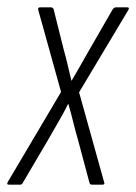

<svg xmlns="http://www.w3.org/2000/svg" viewBox="-34 -502 371 522"><path d="M-10 0Q-13 0 -14 -1.5Q-15 -3 -13 -7L132 -252L70 -475Q69 -479 70.5 -480.5Q72 -482 75 -482H104Q111 -482 112 -476L139 -368Q145 -347 150 -325.5Q155 -304 160 -283H161Q173 -303 185 -324.5Q197 -346 208 -365L272 -476Q276 -482 281 -482H312Q315 -482 316 -480.5Q317 -479 315 -475L181 -251L249 -7Q252 0 245 0H216Q210 0 209 -6L178 -122Q171 -146 165 -170.5Q159 -195 152 -219H151Q139 -195 125 -171Q111 -147 98 -124L28 -5Q26 0 21 0Z"/></svg>

Font: Sofia Sans Extra Condensed Light
Style: Italic
Weight: 300
Italic angle: -9°
Version: Version 4.100